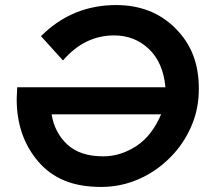

<svg xmlns="http://www.w3.org/2000/svg" viewBox="-20 -729 853 759"><path d="M381 10Q296 10 235.2 -15Q174.5 -40 132 -89.5Q46 -189 46 -337L48 -384H634Q625 -482 568.5 -535.5Q512 -589 431 -589Q314 -589 229 -490L142 -586Q265 -709 439 -709Q582 -709 674 -616.5Q720 -570.5 743 -512.2Q766 -454 766 -378Q766 -302 739.5 -237.5Q713 -173 668.8 -123.5Q624.5 -74 570 -42Q481 10 381 10ZM388 -111Q456 -111 518 -151Q580 -191 617 -277H184Q196 -204 246.5 -157.5Q297 -111 388 -111Z"/></svg>

Font: Argentum Sans Medium
Style: Italic
Weight: 500
Italic angle: -11°
Designer: Julieta Ulanovsky (font), Cristiano Sobral (main changes and remaster)
Foundry: Julieta Ulanovsky (font), Cristiano Sobral (main changes and remaster)
Version: Version 2.007;June 15, 2022;FontCreator 14.0.0.2814 64-bit; 